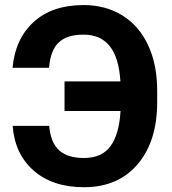

<svg xmlns="http://www.w3.org/2000/svg" viewBox="-20 -741 690 770"><path d="M177.2 -236.3Q183.6 -167.5 217.8 -137.5Q252 -107.4 316.9 -107.4Q388.7 -107.4 423.3 -155Q458 -202.6 463.4 -295.9H238.8V-414.6H462.9Q457 -509.8 420.2 -555.9Q383.3 -602.1 314.9 -602.1Q248.5 -602.1 215.3 -570.6Q182.1 -539.1 176.8 -469.2H30.3Q41 -585.9 115.5 -653.3Q189.9 -720.7 314.9 -720.7Q403.8 -720.7 470.9 -679Q538.1 -637.2 574.2 -559.3Q610.4 -481.4 610.4 -377.9V-331.5Q610.4 -174.3 532 -82.3Q453.6 9.8 316.9 9.8Q190.9 9.8 115 -56.9Q39.1 -123.5 30.8 -236.3Z"/></svg>

Font: Robotiche
Style: Bold
Weight: 700
Designer: Google
Version: Version 2.001150; 2014